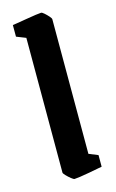

<svg xmlns="http://www.w3.org/2000/svg" viewBox="-106 -696 452 751"><g transform="rotate(-15 120.0 -321.0)"><path d="M99 10Q96 10 86.5 2.5Q77 -5 68.5 -14Q60 -23 60 -26V-572L22 -587V-634Q22 -634 38.5 -636.5Q55 -639 77.5 -643Q100 -647 118.5 -649.5Q137 -652 141 -652Q145 -652 153.5 -644.5Q162 -637 169.5 -628.5Q177 -620 177 -616V-71L214 -56V-9Q214 -9 198 -6Q182 -3 161 1Q140 5 122 7.5Q104 10 99 10Z"/></g></svg>

Font: Grenze Gotisch SemiBold
Style: Regular
Weight: 600
Designer: Renata Polastri
Foundry: Omnibus-Type
Version: Version 1.001